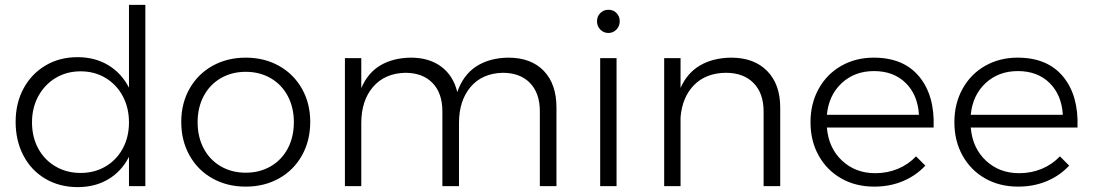

<svg xmlns="http://www.w3.org/2000/svg" viewBox="-20 -762 4473 786"><path d="M575 -742V0H508V-120Q478 -61 424 -28.5Q370 4 298 4Q224 4 166 -30Q108 -64 76 -125Q44 -186 44 -263Q44 -340 76.5 -400Q109 -460 166.5 -494Q224 -528 297 -528Q369 -528 423.5 -495Q478 -462 508 -403V-742ZM508 -261Q508 -321 482.5 -368.5Q457 -416 412 -443Q367 -470 310 -470Q253 -470 208 -443Q163 -416 137 -368.5Q111 -321 111 -261Q111 -201 136.5 -154Q162 -107 207.5 -80.5Q253 -54 310 -54Q367 -54 412 -80.5Q457 -107 482.5 -154Q508 -201 508 -261Z M1250 -263Q1250 -186 1216 -125.5Q1182 -65 1122 -31.5Q1062 2 986 2Q910 2 850 -31.5Q790 -65 756 -125.5Q722 -186 722 -263Q722 -339 756 -399Q790 -459 850 -492.5Q910 -526 986 -526Q1062 -526 1122 -492.5Q1182 -459 1216 -399Q1250 -339 1250 -263ZM789 -262Q789 -201 814 -154Q839 -107 884 -81Q929 -55 986 -55Q1043 -55 1088 -81Q1133 -107 1158 -154Q1183 -201 1183 -262Q1183 -322 1158 -369Q1133 -416 1088 -442Q1043 -468 986 -468Q929 -468 884 -442Q839 -416 814 -369Q789 -322 789 -262Z M2258 -322V0H2190V-306Q2190 -381 2149.5 -422.5Q2109 -464 2038 -464Q1954 -462 1906.5 -406Q1859 -350 1859 -258V0H1791V-306Q1791 -381 1750.5 -422.5Q1710 -464 1639 -464Q1555 -462 1507 -406Q1459 -350 1459 -258V0H1392V-524H1459V-401Q1485 -463 1536.5 -494Q1588 -525 1662 -526Q1737 -526 1786.5 -489Q1836 -452 1852 -385Q1876 -455 1929.5 -490Q1983 -525 2061 -526Q2154 -526 2206 -472Q2258 -418 2258 -322Z M2517 -675Q2517 -655 2503.5 -641Q2490 -627 2471 -627Q2451 -627 2437.5 -641Q2424 -655 2424 -675Q2424 -695 2437.5 -708.5Q2451 -722 2471 -722Q2491 -722 2504 -708.5Q2517 -695 2517 -675ZM2437 -524H2504V0H2437Z M3174 -322V0H3106V-306Q3106 -380 3065 -422Q3024 -464 2951 -464Q2870 -463 2821.5 -414Q2773 -365 2766 -282V0H2699V-524H2766V-402Q2793 -463 2845.5 -494Q2898 -525 2973 -526Q3067 -526 3120.5 -471.5Q3174 -417 3174 -322Z M3802 -240H3365Q3372 -156 3427 -104.5Q3482 -53 3563 -53Q3613 -53 3656 -71Q3699 -89 3730 -122L3768 -84Q3730 -43 3676.5 -20.5Q3623 2 3559 2Q3483 2 3424 -31.5Q3365 -65 3331.5 -125Q3298 -185 3298 -262Q3298 -338 3331.5 -398.5Q3365 -459 3424 -492.5Q3483 -526 3557 -526Q3679 -526 3743 -448.5Q3807 -371 3802 -240ZM3742 -292Q3737 -374 3687.5 -422.5Q3638 -471 3558 -471Q3479 -471 3426 -422Q3373 -373 3365 -292Z M4391 -240H3954Q3961 -156 4016 -104.5Q4071 -53 4152 -53Q4202 -53 4245 -71Q4288 -89 4319 -122L4357 -84Q4319 -43 4265.5 -20.5Q4212 2 4148 2Q4072 2 4013 -31.5Q3954 -65 3920.5 -125Q3887 -185 3887 -262Q3887 -338 3920.5 -398.5Q3954 -459 4013 -492.5Q4072 -526 4146 -526Q4268 -526 4332 -448.5Q4396 -371 4391 -240ZM4331 -292Q4326 -374 4276.5 -422.5Q4227 -471 4147 -471Q4068 -471 4015 -422Q3962 -373 3954 -292Z"/></svg>

Font: TypoPRO Montserrat
Style: Regular
Weight: 300
Designer: Julieta Ulanovsky
Foundry: Julieta Ulanovsky
Version: Version 6.001